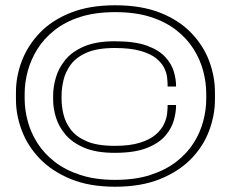

<svg xmlns="http://www.w3.org/2000/svg" viewBox="-20 -700 902 728"><path d="M416.5 8Q515.5 8 587.2 -21.2Q659 -50.5 705 -98Q751 -145.5 773 -204.5Q795 -263.5 795 -322.5V-350Q795 -410.5 773 -469Q751 -527.5 704.8 -575.5Q658.5 -623.5 587 -651.8Q515.5 -680 416.5 -680Q319.5 -680 248.2 -651.8Q177 -623.5 131.2 -575.8Q85.5 -528 63 -469.5Q40.5 -411 40.5 -350V-322.5Q40.5 -263.5 62.8 -204.8Q85 -146 131 -98.2Q177 -50.5 248 -21.2Q319 8 416.5 8ZM416.5 -18Q342 -18 285 -36.5Q228 -55 187.8 -86.2Q147.5 -117.5 122.2 -157Q97 -196.5 85.2 -240.2Q73.5 -284 73.5 -325.5V-345.5Q73.5 -387 85.2 -430.5Q97 -474 121.8 -513.8Q146.5 -553.5 186.8 -585.5Q227 -617.5 284.2 -635.8Q341.5 -654 416.5 -654Q493.5 -654 550.5 -635.8Q607.5 -617.5 648 -586Q688.5 -554.5 713.8 -514.5Q739 -474.5 750.5 -430.8Q762 -387 762 -345.5V-325Q762 -283.5 750.5 -240.2Q739 -197 714 -157.5Q689 -118 648.5 -86.8Q608 -55.5 550.8 -36.8Q493.5 -18 416.5 -18ZM415 -120.5Q490.5 -120.5 537 -139Q583.5 -157.5 607.2 -185.8Q631 -214 639.2 -244.2Q647.5 -274.5 647.5 -297.5V-302H615.5V-297.5Q615.5 -287 613.5 -268.5Q611.5 -250 601.5 -229Q591.5 -208 570.2 -189.5Q549 -171 511 -159Q473 -147 415 -147Q347.5 -147 307.5 -164.8Q267.5 -182.5 247.5 -209.8Q227.5 -237 220.5 -267.2Q213.5 -297.5 213.5 -322.5V-339Q213.5 -364.5 220.5 -395.2Q227.5 -426 247.8 -454.2Q268 -482.5 308.2 -500.2Q348.5 -518 415 -518Q474 -518 512 -507.2Q550 -496.5 571 -479.8Q592 -463 601.8 -444Q611.5 -425 613.5 -407.2Q615.5 -389.5 615.5 -378V-372H647.5V-376.5Q647.5 -399.5 639.2 -428.2Q631 -457 607 -483.5Q583 -510 537.2 -526.8Q491.5 -543.5 415 -543.5Q344.5 -543.5 299 -524Q253.5 -504.5 228 -473.5Q202.5 -442.5 192 -406.5Q181.5 -370.5 181.5 -338.5V-320.5Q181.5 -289.5 192 -255Q202.5 -220.5 228 -190Q253.5 -159.5 299 -140Q344.5 -120.5 415 -120.5Z"/></svg>

Font: Anybody ExtraExpanded ExtraLight
Style: Regular
Weight: 250
Width: 8
Version: Version 1.113;gftools[0.9.25]